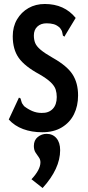

<svg xmlns="http://www.w3.org/2000/svg" viewBox="-20 -653 440 964"><path d="M192 11Q139 11 96 -5Q53 -21 24 -53L71 -154L75 -163L83 -159Q86 -151 88 -142Q90 -133 101 -120Q120 -105 142 -95.5Q164 -86 189 -86Q224 -85 244.5 -106Q265 -127 265 -166Q265 -186 259.5 -203.5Q254 -221 235 -239.5Q216 -258 178 -280Q104 -320 74 -362.5Q44 -405 44 -471Q44 -519 65.5 -555.5Q87 -592 123 -612.5Q159 -633 205 -633Q303 -633 360 -563L308 -477L304 -469L296 -474Q294 -481 292.5 -490.5Q291 -500 281 -513Q266 -527 250 -531.5Q234 -536 214 -536Q185 -536 167.5 -519.5Q150 -503 150 -475Q150 -454 156.5 -437.5Q163 -421 183.5 -403.5Q204 -386 246 -362Q317 -322 344.5 -279Q372 -236 372 -174Q372 -121 351.5 -79.5Q331 -38 290.5 -13.5Q250 11 192 11ZM194 291 138 247Q183 199 183 162Q183 148 175 137Q167 126 158.5 113Q150 100 150 80Q150 51 169.5 35Q189 19 214 19Q245 19 263.5 41Q282 63 282 101Q282 194 194 291Z"/></svg>

Font: Inconsolata Condensed ExtraBold
Style: Regular
Weight: 800
Width: 3
Monospace: yes
Designer: Raph Levien, Cyreal, Brenton Simpson
Foundry: Raph Levien, Cyreal, Google
Version: Version 3.001; ttfautohint (v1.8.2.53-6de2)